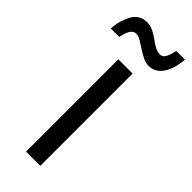

<svg xmlns="http://www.w3.org/2000/svg" viewBox="-285 -760 790 790"><g transform="rotate(45 109.5 -365.0)"><path d="M151 0H68V-537H151ZM263 -730Q258 -671 235 -638.5Q212 -606 175 -606Q157 -606 139.5 -615Q122 -624 105 -635Q88 -646 73.5 -655Q59 -664 46 -664Q31 -664 21 -649Q11 -634 6 -605H-44Q-42 -631 -35.5 -653Q-29 -675 -19 -692.5Q-9 -710 7 -719.5Q23 -729 44 -729Q63 -729 80.5 -720.5Q98 -712 113.5 -700.5Q129 -689 144.5 -680.5Q160 -672 174 -672Q190 -672 198.5 -687.5Q207 -703 212 -730Z"/></g></svg>

Font: Noto Sans Display Condensed
Style: Regular
Weight: 400
Width: 3
Designer: Monotype Design Team
Foundry: Monotype Imaging Inc.
Version: Version 2.003